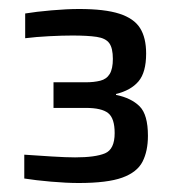

<svg xmlns="http://www.w3.org/2000/svg" viewBox="-20 -823 390 427"><path d="M155 -416Q128 -416 93.5 -419Q59 -422 34 -426V-479Q63 -477 95 -475Q127 -473 147 -473Q192 -473 213.5 -482Q235 -491 235 -527Q235 -560 220.5 -571.5Q206 -583 171 -583H99V-640H171Q189 -640 203 -643.5Q217 -647 224 -658.5Q231 -670 231 -692Q231 -716 223 -727Q215 -738 195 -741Q175 -744 141 -744Q119 -744 89.5 -742.5Q60 -741 36 -738V-793Q60 -797 94.5 -800Q129 -803 156 -803Q213 -803 245.5 -792.5Q278 -782 291.5 -760.5Q305 -739 305 -704Q305 -662 288 -642Q271 -622 238 -614V-612Q272 -605 290.5 -586.5Q309 -568 309 -521Q309 -487 297 -463.5Q285 -440 252 -428Q219 -416 155 -416Z"/></svg>

Font: Saira Thin Medium
Style: Regular
Weight: 500
Version: Version 1.101